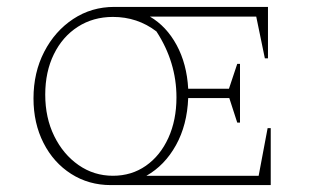

<svg xmlns="http://www.w3.org/2000/svg" viewBox="-20 -536 911 556"><path d="M667 -181 644 -252H525Q522 -174 489.5 -115.5Q457 -57 404 -27H729L755 -165H764V0H301Q237 0 186 -32.5Q135 -65 106 -122Q77 -179 77 -251Q77 -326 108 -386Q139 -446 192 -481Q245 -516 311 -516H756V-367H747L722 -488H414Q462 -460 491.5 -405.5Q521 -351 525 -279H643L667 -351H675V-181ZM111 -262Q111 -195 137 -142Q163 -89 207.5 -58Q252 -27 307 -27Q361 -27 402.5 -56Q444 -85 467.5 -136.5Q491 -188 491 -254Q491 -356 433 -445Q378 -487 307 -487Q250 -487 205.5 -458.5Q161 -430 136 -379Q111 -328 111 -262Z"/></svg>

Font: Piazzolla SC Thin
Style: Regular
Weight: 100
Designer: Juan Pablo del Peral
Foundry: Huerta Tipografica
Version: Version 1.330